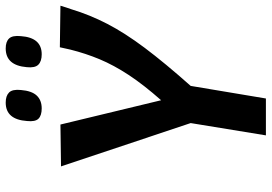

<svg xmlns="http://www.w3.org/2000/svg" viewBox="-156 -772 929 656"><g transform="rotate(-90 308.0 -444.5)"><path d="M173 0 215 -257 67 -700 210 -702 293 -358Q346 -418 379.5 -469Q413 -520 433 -568Q453 -616 466 -668Q468 -677 470 -686Q472 -695 474 -704L616 -702Q613 -692 610 -682.5Q607 -673 604 -665Q585 -602 554 -542Q523 -482 472 -414Q421 -346 342 -257L299 0ZM450 -766Q426 -766 414.5 -777.5Q403 -789 406 -817Q412 -889 470 -889Q493 -889 504 -877.5Q515 -866 512 -837Q507 -766 450 -766ZM265 -766Q241 -766 230 -777Q219 -788 222 -816Q227 -889 285 -889Q308 -889 319.5 -877.5Q331 -866 328 -837Q325 -800 309 -783Q293 -766 265 -766Z"/></g></svg>

Font: Georama SemiBold
Style: Italic
Weight: 600
Italic angle: -9°
Designer: Jean-Baptiste Levee
Foundry: Production Type
Version: Version 1.000